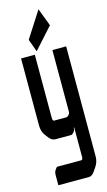

<svg xmlns="http://www.w3.org/2000/svg" viewBox="-149 -795 617 1104"><g transform="rotate(-15 159.0 -243.5)"><path d="M234.4 259.8H52.7V197.3Q52.7 184.6 57.6 175.3Q62.5 166 72.3 155.3H216.8Q226.6 155.3 226.6 135.7V-37.1H223.6Q223.6 -23.4 220.7 -19.5Q208 0 198.2 0H104.5Q83 0 66.4 -22.5L51.8 -42Q34.2 -65.4 34.2 -100.6V-500H116.2V-125Q116.2 -105.5 126 -105.5H197.3Q204.1 -105.5 212.9 -114.3Q220.7 -122.1 220.7 -134.8V-500H302.7V155.3Q302.7 187.5 284.2 214.8L269.5 236.3Q253.9 259.8 234.4 259.8ZM244.1 -641.6 131.8 -516.6 104.5 -591.8 204.1 -747.1Z"/></g></svg>

Font: Vancouver Drive
Style: Bold
Weight: 700
Designer: Valery Zaveryaev
Foundry: Cyreal (www.cyreal.org)
Version: Version 1.01